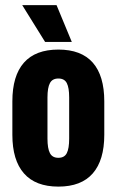

<svg xmlns="http://www.w3.org/2000/svg" viewBox="-20 -700 444 730"><path d="M202 9.5Q115 9.5 71 -40.8Q27 -91 27 -187.5V-314.5Q27 -412 71 -461.8Q115 -511.5 202 -511.5Q289 -511.5 332.8 -461.8Q376.5 -412 376.5 -314.5V-187.5Q376.5 -91 332.8 -40.8Q289 9.5 202 9.5ZM202 -100Q225 -100 234 -117.8Q243 -135.5 243 -173V-329.5Q243 -366.5 234 -384Q225 -401.5 202 -401.5Q179 -401.5 169.8 -384Q160.5 -366.5 160.5 -329.5V-173Q160.5 -135.5 169.8 -117.8Q179 -100 202 -100ZM195 -680.5 253 -540.5H151.5L64.5 -680.5Z"/></svg>

Font: Anek Latin Condensed
Style: Bold
Weight: 700
Width: 3
Designer: Yesha Goshar
Foundry: Ek Type
Version: Version 1.003